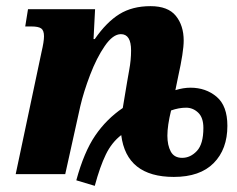

<svg xmlns="http://www.w3.org/2000/svg" viewBox="-20 -566 770 624"><path d="M228 20Q253 -72 289.5 -125.5Q326 -179 379 -215L393 -299L400 -339Q406 -371 406 -402Q406 -455 373 -455Q347 -455 320.5 -416.5Q294 -378 273 -323Q252 -268 241 -221L192 0H31L115 -397Q123 -431 123 -448Q123 -467 114 -473.5Q105 -480 82 -480H62L71 -536H289L284 -439H288Q326 -494 368 -520Q410 -546 469 -546Q526 -546 551.5 -514.5Q577 -483 577 -434Q577 -398 559 -317L550 -273Q576 -281 599 -281Q649 -281 684 -251.5Q719 -222 719 -157Q719 -81 674.5 -36Q630 9 545 9Q391 9 374 -127Q343 -103 324 -64Q305 -25 288 38ZM641 -150Q641 -184 624 -200Q607 -216 585 -216Q561 -216 536 -207Q524 -158 524 -125Q524 -94 535 -73.5Q546 -53 572 -53Q599 -53 620 -75.5Q641 -98 641 -150Z"/></svg>

Font: Noto Serif NarrowExtraBold
Style: Italic
Weight: 800
Width: 4
Italic angle: -12°
Designer: Monotype Design Team
Foundry: Monotype Imaging Inc.
Version: Version 1.001